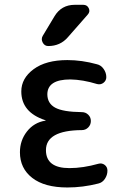

<svg xmlns="http://www.w3.org/2000/svg" viewBox="-20 -785 540 814"><path d="M171.9 -273.4Q173.8 -273.4 173.8 -274.4Q173.8 -275.4 171.9 -275.4Q70.3 -308.6 70.3 -397.5Q70.3 -453.1 122.6 -491.7Q174.8 -530.3 265.6 -530.3Q327.1 -530.3 390.6 -512.7Q408.2 -508.8 419.4 -492.7Q430.7 -476.6 430.7 -458Q430.7 -443.4 418.9 -434.1Q407.2 -424.8 391.6 -428.7Q331.1 -447.3 278.3 -448.2Q181.6 -448.2 180.7 -385.7Q180.7 -346.7 213.9 -328.6Q247.1 -310.5 327.1 -309.6Q342.8 -309.6 354 -298.8Q365.2 -288.1 365.2 -272Q365.2 -255.9 354 -244.6Q342.8 -233.4 327.1 -233.4Q174.8 -232.4 174.8 -148.4Q174.8 -72.3 274.4 -72.3Q332 -72.3 397.5 -90.8Q412.1 -94.7 423.8 -85.9Q435.5 -77.1 435.5 -61.5Q435.5 -43 424.8 -26.9Q414.1 -10.7 396.5 -6.8Q331.1 9.8 265.6 9.8Q168.9 9.8 116.7 -30.8Q64.5 -71.3 64.5 -139.6Q64.5 -189.5 94.2 -227.5Q124 -265.6 171.9 -273.4ZM296.9 -764.6H333Q349.6 -764.6 356.4 -750Q363.3 -735.4 351.6 -722.7L267.6 -627Q235.4 -589.8 184.6 -589.8Q168.9 -589.8 161.1 -604.5Q153.3 -619.1 161.1 -632.8L210.9 -715.8Q240.2 -764.6 296.9 -764.6Z"/></svg>

Font: Rounded Mgen+ 1mn medium
Style: Regular
Weight: 500
Designer: [Source Han Sans]
Ryoko NISHIZUKA  (kana & ideographs); Paul D. Hunt (Latin, Greek & Cyrillic); Wenlong ZHANG  (bopomofo
Version: Version 1.059.20150602